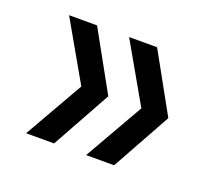

<svg xmlns="http://www.w3.org/2000/svg" viewBox="-72 -562 596 535"><g transform="rotate(20 226.0 -295.0)"><path d="M133 -120H50L150 -295L50 -470H133L230 -295ZM311 -120H228L328 -295L228 -470H311L408 -295Z"/></g></svg>

Font: DM Sans 9pt 36pt
Style: Regular
Weight: 400
Version: Version 4.004;gftools[0.9.30]